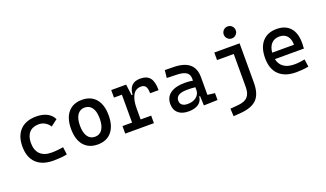

<svg xmlns="http://www.w3.org/2000/svg" viewBox="-87 -1341 3690 2174"><g transform="rotate(-20 1758.0 -254.5)"><path d="M342.8 9.8Q210.4 9.8 138.4 -59.8Q66.4 -129.4 66.4 -259.8Q66.4 -386.7 134.5 -457Q202.6 -527.3 329.1 -527.3Q404.8 -527.3 458.7 -499.3Q512.7 -471.2 535.6 -419.9L456.1 -359.9Q434.1 -395.5 399.9 -415Q365.7 -434.6 325.2 -434.6Q252 -434.6 211.4 -390.4Q170.9 -346.2 170.9 -264.6Q170.9 -176.3 218.5 -129.6Q266.1 -83 354.5 -83Q390.6 -83 426.8 -86.4Q462.9 -89.8 497.1 -95.7L508.8 -4.9Q468.8 3.9 426 6.8Q383.3 9.8 342.8 9.8Z M878.9 9.8Q771.5 9.8 711.9 -60.5Q652.3 -130.9 652.3 -258.8Q652.3 -387.2 711.9 -457.3Q771.5 -527.3 878.9 -527.3Q986.8 -527.3 1046.1 -457.3Q1105.5 -387.2 1105.5 -258.8Q1105.5 -130.9 1046.1 -60.5Q986.8 9.8 878.9 9.8ZM878.9 -83Q936 -83 967 -128.9Q998 -174.8 998 -258.8Q998 -343.3 967 -388.9Q936 -434.6 878.9 -434.6Q821.8 -434.6 790.8 -388.9Q759.8 -343.3 759.8 -258.8Q759.8 -174.8 790.8 -128.9Q821.8 -83 878.9 -83Z M1429.7 -222.7V-90.8H1556.6V0H1210.9V-90.8H1326.2V-426.8H1230.5V-517.6H1410.2L1427.7 -384.8H1439.5Q1448.2 -527.3 1582 -527.3Q1662.1 -527.3 1698.2 -481.4Q1734.4 -435.5 1734.4 -333H1631.8Q1631.8 -389.6 1615 -414.6Q1598.1 -439.5 1560.5 -439.5Q1494.6 -439.5 1462.2 -383.1Q1429.7 -326.7 1429.7 -222.7Z M2157.2 4.9 2152.3 -109.4H2142.1Q2136.2 -49.8 2091.6 -20Q2046.9 9.8 1974.6 9.8Q1893.6 9.8 1849.1 -29.3Q1804.7 -68.4 1804.7 -139.6Q1804.7 -221.7 1866 -265.6Q1927.2 -309.6 2039.1 -309.6Q2094.7 -309.6 2136.7 -301.3V-325.2Q2136.7 -377 2100.3 -401.1Q2064 -425.3 1992.2 -427.2L1868.2 -430.7L1877.9 -522.5L1982.4 -521Q2110.8 -519 2173.1 -465.6Q2235.4 -412.1 2235.4 -309.6V-93.8L2323.2 -83V0ZM2136.7 -221.7Q2111.8 -225.6 2087.2 -226.1Q2062.5 -226.6 2037.1 -226.6Q1902.3 -226.6 1902.3 -144.5Q1902.3 -110.4 1925.5 -91.8Q1948.7 -73.2 1991.2 -73.2Q2039.6 -73.2 2072 -89.8Q2104.5 -106.4 2120.6 -132.3Q2136.7 -158.2 2136.7 -185.5Z M2431.6 234.4 2426.8 142.6 2524.4 133.8Q2603 127 2638.4 88.1Q2673.8 49.3 2673.8 -30.3V-426.8H2472.7V-517.6H2777.3V-45.9Q2777.3 92.3 2714.8 155.5Q2652.3 218.8 2514.6 228.5ZM2714.8 -599.6Q2685.1 -599.6 2663.8 -620.8Q2642.6 -642.1 2642.6 -671.9Q2642.6 -702.1 2663.8 -723.1Q2685.1 -744.1 2714.8 -744.1Q2745.1 -744.1 2766.1 -723.1Q2787.1 -702.1 2787.1 -671.9Q2787.1 -642.1 2766.1 -620.8Q2745.1 -599.6 2714.8 -599.6Z M3267.6 9.8Q3135.3 9.8 3063.2 -59.8Q2991.2 -129.4 2991.2 -259.8Q2991.2 -386.7 3052.2 -457Q3113.3 -527.3 3224.6 -527.3Q3329.6 -527.3 3387 -463.9Q3444.3 -400.4 3444.3 -279.3Q3444.3 -243.7 3441.4 -212.9H3091.8Q3105.5 -147.9 3153.3 -114.5Q3201.2 -81.1 3279.3 -81.1Q3311.5 -81.1 3342.8 -84.7Q3374 -88.4 3406.2 -94.7L3418.9 -3.9Q3373 4.9 3335 7.3Q3296.9 9.8 3267.6 9.8ZM3087.9 -292H3350.6Q3350.6 -361.8 3317.4 -399.2Q3284.2 -436.5 3225.6 -436.5Q3165.5 -436.5 3129.9 -398.9Q3094.2 -361.3 3087.9 -292Z"/></g></svg>

Font: CaskaydiaMono NF
Style: Regular
Weight: 400
Designer: Aaron Bell
Foundry: Saja Typeworks
Version: Version 2111.001; ttfautohint (v1.8.4);Nerd Fonts 3.1.1